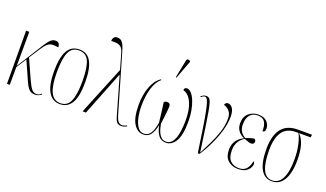

<svg xmlns="http://www.w3.org/2000/svg" viewBox="-76 -1309 3095 1823"><g transform="rotate(20 1471.0 -397.5)"><path d="M40 0 38 -536H70L69 -191L218 -429Q245 -473 263.5 -497.5Q282 -522 298 -532.5Q314 -543 333 -543Q360 -543 370 -527.5Q380 -512 380 -492Q344 -497 319 -496Q294 -495 271.5 -477Q249 -459 218 -411L151 -307L240 -109Q267 -50 286.5 -27Q306 -4 337 -4Q351 -4 362 -10Q373 -16 384 -26L389 -19Q357 6 327 6Q287 6 265.5 -14Q244 -34 220 -87L134 -280L69 -179L68 0Z M576 10Q501 10 460 -57Q419 -124 419 -267Q419 -405 457.5 -473.5Q496 -542 578 -542Q658 -542 695.5 -473Q733 -404 733 -267Q733 -122 693 -56Q653 10 576 10ZM577 0Q648 0 676.5 -66.5Q705 -133 705 -267Q705 -404 676.5 -468Q648 -532 576 -532Q505 -532 476 -468Q447 -404 447 -267Q447 -132 478.5 -66Q510 0 577 0Z M804 0 1004 -490 959 -647Q952 -674 939 -691.5Q926 -709 901 -716.5Q876 -724 831 -721Q831 -744 842 -758Q853 -772 876 -772Q896 -772 911 -763Q926 -754 939 -729.5Q952 -705 965 -658L1134 -79Q1145 -41 1160.5 -22.5Q1176 -4 1201 -4Q1215 -4 1228.5 -10Q1242 -16 1247 -19L1251 -11Q1239 -4 1226 1Q1213 6 1196 6Q1165 6 1150.5 -10.5Q1136 -27 1125 -67L1017 -443H1013L838 0Z M1419 10Q1360 10 1321.5 -51Q1283 -112 1283 -242Q1283 -345 1314 -425.5Q1345 -506 1400 -540L1405 -534Q1358 -497 1334.5 -418Q1311 -339 1311 -242Q1311 -177 1323 -122Q1335 -67 1359.5 -33.5Q1384 0 1420 0Q1456 0 1476.5 -22.5Q1497 -45 1507 -78.5Q1517 -112 1523 -144Q1517 -200 1511 -247Q1505 -294 1498 -346Q1510 -358 1530 -358Q1549 -358 1556.5 -346Q1564 -334 1562 -315Q1561 -297 1557.5 -264Q1554 -231 1550 -197.5Q1546 -164 1543 -144Q1547 -123 1553.5 -98.5Q1560 -74 1571.5 -51.5Q1583 -29 1601 -14.5Q1619 0 1646 0Q1684 0 1707.5 -32Q1731 -64 1742 -121Q1753 -178 1753 -252Q1753 -337 1736 -393Q1719 -449 1692 -479.5Q1665 -510 1634 -516Q1636 -544 1661 -544Q1685 -544 1706.5 -520.5Q1728 -497 1745 -456Q1762 -415 1771.5 -362.5Q1781 -310 1781 -252Q1781 -114 1743.5 -52Q1706 10 1647 10Q1598 10 1570.5 -27.5Q1543 -65 1532 -126Q1520 -64 1494 -27Q1468 10 1419 10ZM1532 -605 1525 -608 1561 -787Q1565 -805 1576.5 -805Q1588 -805 1601 -796V-788Z M1968 0Q1947 -146 1932 -242.5Q1917 -339 1905.5 -396.5Q1894 -454 1884.5 -482.5Q1875 -511 1866.5 -520Q1858 -529 1848 -529Q1840 -529 1830 -523.5Q1820 -518 1811 -510L1806 -517Q1817 -525 1829 -532Q1841 -539 1859 -539Q1875 -539 1886.5 -531Q1898 -523 1907.5 -495Q1917 -467 1927.5 -410Q1938 -353 1952 -256.5Q1966 -160 1987 -13Q2014 -67 2046 -131Q2078 -195 2101.5 -265.5Q2125 -336 2125 -408Q2125 -456 2100 -483Q2075 -510 2045 -516Q2047 -529 2055.5 -536.5Q2064 -544 2075 -544Q2104 -544 2123.5 -516Q2143 -488 2143 -429Q2143 -368 2122.5 -295Q2102 -222 2067 -146.5Q2032 -71 1986 0Z M2376 10Q2314 10 2274 -26Q2234 -62 2234 -135Q2234 -187 2259.5 -224.5Q2285 -262 2330 -282V-285Q2293 -300 2270.5 -330.5Q2248 -361 2248 -407Q2248 -472 2288 -507Q2328 -542 2383 -542Q2442 -542 2471.5 -512Q2501 -482 2501 -440Q2501 -425 2494 -415.5Q2487 -406 2474 -406Q2474 -468 2453.5 -500Q2433 -532 2381 -532Q2344 -532 2321 -515Q2298 -498 2287 -470.5Q2276 -443 2276 -411Q2276 -369 2288 -344.5Q2300 -320 2315.5 -308Q2331 -296 2341 -289Q2368 -300 2391 -306.5Q2414 -313 2428 -313Q2433 -309 2437.5 -303.5Q2442 -298 2442 -288Q2442 -278 2434.5 -269Q2427 -260 2411 -260Q2398 -260 2383 -265Q2368 -270 2342 -280Q2312 -267 2287 -230.5Q2262 -194 2262 -136Q2262 -63 2295.5 -31.5Q2329 0 2380 0Q2433 0 2458 -31.5Q2483 -63 2491 -110Q2504 -104 2504 -83Q2504 -70 2493 -48Q2482 -26 2454 -8Q2426 10 2376 10Z M2717 10Q2643 10 2604.5 -59.5Q2566 -129 2566 -260Q2566 -536 2783 -536H2927L2923 -508H2806Q2842 -473 2860.5 -412Q2879 -351 2879 -260Q2879 -179 2861.5 -118.5Q2844 -58 2808.5 -24Q2773 10 2717 10ZM2716 1Q2784 1 2817.5 -66.5Q2851 -134 2851 -259Q2851 -342 2835 -409Q2819 -476 2800 -508H2775Q2682 -508 2638 -445Q2594 -382 2594 -260Q2594 1 2716 1Z"/></g></svg>

Font: Noto Serif Display ExtraCondensed Thin
Style: Regular
Weight: 100
Width: 2
Designer: Monotype Design Team
Foundry: Monotype Imaging Inc.
Version: Version 2.009